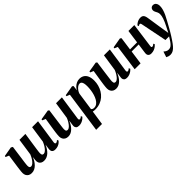

<svg xmlns="http://www.w3.org/2000/svg" viewBox="216 -1700 3125 3125"><g transform="rotate(-45 1778.0 -137.5)"><path d="M205.5 -284Q203 -265.5 199.5 -242.2Q196 -219 193 -195.2Q190 -171.5 188 -152Q186 -132.5 186 -122.5Q186 -97 194 -84.8Q202 -72.5 223 -72.5Q243.5 -72.5 267 -92.5Q290.5 -112.5 312.5 -146.2Q334.5 -180 350.5 -222Q354.5 -249.5 359.5 -283Q364.5 -316.5 368.5 -344.5Q372.5 -369.5 376.8 -400.5Q381 -431.5 385.5 -461.8Q390 -492 393 -513.5H529.5Q521 -456.5 512.8 -403Q504.5 -349.5 497.8 -302.8Q491 -256 485.5 -219.2Q480 -182.5 477.2 -158Q474.5 -133.5 474.5 -124Q474.5 -98 482.2 -85.2Q490 -72.5 511 -72.5Q533 -72.5 557 -93.2Q581 -114 603 -148Q625 -182 641.5 -223.5L684 -513.5H820.5L758 -89Q757 -71 762.5 -63.2Q768 -55.5 777 -55.5Q788 -55.5 799 -61.5Q810 -67.5 823.5 -80.5L835 -57Q823.5 -40 803.8 -24.2Q784 -8.5 757.2 1.2Q730.5 11 696.5 11Q656.5 11 638 -10.5Q619.5 -32 626.5 -78.5L638 -159Q623 -124 603 -93Q583 -62 558.2 -38.2Q533.5 -14.5 503.2 -1.2Q473 12 438 12Q406.5 12 383.5 -0.8Q360.5 -13.5 349 -38.2Q337.5 -63 342 -100L349.5 -160.5Q335.5 -127 316.2 -96Q297 -65 272.5 -40.5Q248 -16 218.2 -2Q188.5 12 153.5 12Q120.5 12 96.5 -1.5Q72.5 -15 59.2 -39.5Q46 -64 46 -97.5Q46 -112 48.2 -134Q50.5 -156 53.8 -181Q57 -206 60.2 -229.2Q63.5 -252.5 66 -269.5L92 -451.5L35.5 -475.5L39 -496L206.5 -525L236 -507.5Z M994.5 12Q960.5 12 936.5 -1.8Q912.5 -15.5 899.8 -39.8Q887 -64 887 -96.5Q887 -111 889 -133Q891 -155 894.2 -179.8Q897.5 -204.5 901 -227.8Q904.5 -251 907 -268L936 -451.5L880 -475.5L883.5 -496L1056.5 -524.5L1076.5 -509L1045.5 -282.5Q1043 -263 1039.8 -239Q1036.5 -215 1033.5 -191.8Q1030.5 -168.5 1028.5 -150.2Q1026.5 -132 1026.5 -123.5Q1026.5 -106.5 1029.8 -95.2Q1033 -84 1041 -78.2Q1049 -72.5 1063 -72.5Q1086.5 -72.5 1110.2 -94.2Q1134 -116 1155.2 -150Q1176.5 -184 1191 -221L1235 -514H1370L1307.5 -88Q1305.5 -71.5 1311 -63.5Q1316.5 -55.5 1325.5 -55.5Q1335 -55.5 1347 -61.8Q1359 -68 1371 -81L1383 -57Q1370.5 -40.5 1349.8 -25Q1329 -9.5 1302.2 0.8Q1275.5 11 1245.5 11Q1207 11 1190 -6Q1173 -23 1172.5 -49.5Q1172.5 -54.5 1174 -66.8Q1175.5 -79 1177.8 -95Q1180 -111 1182.5 -127.8Q1185 -144.5 1187 -158.5L1185.5 -159Q1172 -126 1153.2 -95.5Q1134.5 -65 1110.5 -40.8Q1086.5 -16.5 1057.5 -2.2Q1028.5 12 994.5 12Z M1391 254 1492.5 -452.5 1436.5 -474.5 1440 -494.5 1614.5 -525 1635 -509 1623.5 -422Q1638 -451.5 1662.8 -475.2Q1687.5 -499 1718.5 -513Q1749.5 -527 1783.5 -527Q1830 -527 1864.5 -505.8Q1899 -484.5 1917.8 -441.5Q1936.5 -398.5 1936.5 -334.5Q1936.5 -283 1923 -232.8Q1909.5 -182.5 1883.2 -138.5Q1857 -94.5 1818 -60.8Q1779 -27 1728.2 -8Q1677.5 11 1615 11Q1602.5 11 1589 9.2Q1575.5 7.5 1562.5 5L1525.5 254ZM1570 -45.5Q1577 -35 1589.8 -28.2Q1602.5 -21.5 1622 -21.5Q1657.5 -21.5 1685 -41.8Q1712.5 -62 1732.5 -96.2Q1752.5 -130.5 1765.5 -173.2Q1778.5 -216 1784.8 -262Q1791 -308 1791 -350.5Q1791 -389 1785 -415.5Q1779 -442 1766.2 -456Q1753.5 -470 1732 -470Q1708.5 -470 1684.2 -452.5Q1660 -435 1641.2 -408.5Q1622.5 -382 1614.5 -354.5Z M2097.5 12Q2063.5 12 2039.5 -1.8Q2015.5 -15.5 2002.8 -39.8Q1990 -64 1990 -96.5Q1990 -111 1992 -133Q1994 -155 1997.2 -179.8Q2000.5 -204.5 2004 -227.8Q2007.5 -251 2010 -268L2039 -451.5L1983 -475.5L1986.5 -496L2159.5 -524.5L2179.5 -509L2148.5 -282.5Q2146 -263 2142.8 -239Q2139.5 -215 2136.5 -191.8Q2133.5 -168.5 2131.5 -150.2Q2129.5 -132 2129.5 -123.5Q2129.5 -106.5 2132.8 -95.2Q2136 -84 2144 -78.2Q2152 -72.5 2166 -72.5Q2189.5 -72.5 2213.2 -94.2Q2237 -116 2258.2 -150Q2279.5 -184 2294 -221L2338 -514H2473L2410.5 -88Q2408.5 -71.5 2414 -63.5Q2419.5 -55.5 2428.5 -55.5Q2438 -55.5 2450 -61.8Q2462 -68 2474 -81L2486 -57Q2473.5 -40.5 2452.8 -25Q2432 -9.5 2405.2 0.8Q2378.5 11 2348.5 11Q2310 11 2293 -6Q2276 -23 2275.5 -49.5Q2275.5 -54.5 2277 -66.8Q2278.5 -79 2280.8 -95Q2283 -111 2285.5 -127.8Q2288 -144.5 2290 -158.5L2288.5 -159Q2275 -126 2256.2 -95.5Q2237.5 -65 2213.5 -40.8Q2189.5 -16.5 2160.5 -2.2Q2131.5 12 2097.5 12Z M2977.5 -87Q2975 -68.5 2980.5 -62Q2986 -55.5 2993.5 -55.5Q3002.5 -55.5 3014 -61Q3025.5 -66.5 3039.5 -80L3051 -57Q3040.5 -44 3020.5 -28Q3000.5 -12 2971.5 -0.2Q2942.5 11.5 2904 11.5Q2886.5 11.5 2870 4.2Q2853.5 -3 2844 -20.5Q2834.5 -38 2838.5 -67.5L2862.5 -239H2700.5L2667 0H2531.5L2594 -451L2538.5 -474L2542 -494.5L2716.5 -524.5L2737.5 -508.5L2706 -281.5H2868.5L2900 -512.5H3035.5Z M3132 -431.5Q3128.5 -449 3123 -456Q3117.5 -463 3109.5 -463Q3101 -463 3093.5 -459Q3086 -455 3077 -447.5L3067 -470.5Q3078.5 -484.5 3097 -498Q3115.5 -511.5 3139.2 -520.2Q3163 -529 3190.5 -529Q3217.5 -529 3234 -518.8Q3250.5 -508.5 3259.2 -488.8Q3268 -469 3272.5 -440Q3277.5 -409.5 3283.5 -370.2Q3289.5 -331 3296 -288Q3302.5 -245 3309 -203Q3315.5 -161 3321.5 -125L3336.5 -31L3387 -129Q3406 -166 3419.5 -196.8Q3433 -227.5 3441.8 -253.2Q3450.5 -279 3454.5 -301Q3458.5 -323 3458.5 -342.5Q3458 -369 3448.2 -389.5Q3438.5 -410 3428.5 -428.5Q3418.5 -447 3418.5 -469Q3418.5 -495.5 3435.5 -512.2Q3452.5 -529 3477 -529Q3503.5 -529 3519.8 -516Q3536 -503 3543.8 -482.5Q3551.5 -462 3551.5 -437.5Q3551.5 -399.5 3539.8 -358.5Q3528 -317.5 3508 -274.2Q3488 -231 3462 -185.5Q3446.5 -157.5 3431.2 -129.8Q3416 -102 3400.5 -74.2Q3385 -46.5 3368.5 -18.5Q3352 9.5 3333.5 39Q3315 68.5 3293.5 100Q3264 144 3235.8 177Q3207.5 210 3177.5 228Q3147.5 246 3113 246Q3088.5 246 3069.2 240Q3050 234 3033.5 225L3065.5 127.5Q3076 137 3098.2 151.5Q3120.5 166 3149.5 166Q3183.5 166 3208.8 146.8Q3234 127.5 3257 94Q3280 60.5 3305.5 18H3222Z"/></g></svg>

Font: Merriweather 120pt
Style: Bold Italic
Weight: 700
Italic angle: -7.8°
Version: Version 2.101